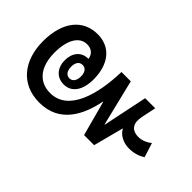

<svg xmlns="http://www.w3.org/2000/svg" viewBox="-69 -820 1078 1078"><g transform="rotate(45 470.5 -281.0)"><path d="M271 -29C433 -29 495 -160 520 -286H522L578 -78H658L705 -258H706C725 -221 769 -203 808 -203C845 -203 879 -212 906 -231L879 -316C859 -299 830 -286 801 -286C746 -286 723 -321 736 -381L754 -467H674L619 -202H617L550 -477H476C471 -291 420 -110 276 -110C188 -110 133 -174 133 -289C133 -388 169 -451 230 -451C265 -451 288 -432 293 -398C292 -398 291 -398 290 -398C237 -398 204 -357 204 -299C204 -241 238 -198 296 -198C358 -198 395 -251 395 -337C395 -458 333 -533 232 -533C117 -533 42 -444 42 -288C42 -137 124 -29 271 -29ZM294 -245C268 -245 255 -268 255 -299C255 -330 268 -351 294 -351C320 -351 333 -329 333 -299C333 -268 320 -245 294 -245Z"/></g></svg>

Font: Noto Sans Thai Looped Condensed Medium
Style: Regular
Weight: 500
Width: 3
Designer: Sasikarn Vongin, Ben Mitchell
Foundry: The Fontpad Ltd
Version: Version 1.001